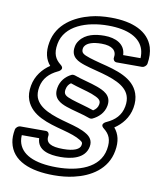

<svg xmlns="http://www.w3.org/2000/svg" viewBox="-104 -826 953 1153"><g transform="rotate(10 373.0 -250.0)"><path d="M470 -696C593 -696 668 -657 689 -590C694 -574 696 -555 695 -537H589C587 -604 527 -632 459 -632C403 -632 345 -621 311 -575C302 -563 296 -550 294 -536C282 -470 334 -451 372 -438C392 -431 417 -425 447 -417C546 -392 630 -364 652 -300C658 -283 660 -261 655 -235C645 -180 610 -147 562 -125C562 -125 518 -108 552 -82C586 -55 603 -23 592 38C571 154 443 196 312 196C176 196 91 157 75 78C73 67 72 54 73 42H179C182 116 256 131 324 131C386 131 473 116 487 39C494 2 474 -20 454 -33C420 -55 380 -66 332 -79C234 -105 153 -133 129 -196C123 -213 121 -234 126 -261C136 -315 171 -349 219 -372C219 -372 262 -389 229 -415C195 -442 178 -474 189 -535C209 -649 340 -696 470 -696ZM169 -397C125 -368 87 -322 76 -261C70 -228 71 -198 81 -172C114 -84 216 -56 311 -31C359 -18 394 -7 421 10C437 20 440 24 437 39C433 64 399 81 332 81C256 81 223 63 231 17C233 6 226 -8 211 -8H55C44 -8 29 2 26 17C21 45 20 71 25 95C47 205 161 246 303 246C346 246 387 242 425 233C523 211 622 153 642 38C653 -22 641 -66 612 -100C656 -129 694 -174 705 -235C711 -268 709 -297 700 -323C669 -413 564 -441 467 -465C437 -473 414 -479 396 -485C354 -499 339 -507 344 -536C345 -541 347 -546 351 -551C364 -569 396 -582 450 -582C515 -582 545 -556 537 -512C535 -501 543 -487 558 -487H713C724 -487 739 -497 742 -512C748 -549 747 -582 738 -612C709 -704 611 -746 479 -746C435 -746 393 -742 355 -732C260 -708 159 -650 139 -535C128 -475 140 -430 169 -397ZM474 -130C508 -146 541 -176 549 -221C561 -288 504 -309 468 -323C428 -338 363 -352 324 -367C318 -369 310 -369 304 -366C269 -349 241 -317 234 -275C222 -209 270 -186 310 -172C349 -158 416 -144 454 -129C460 -127 468 -127 474 -130ZM469 -179C427 -194 366 -209 334 -220C293 -234 278 -243 284 -275C288 -295 297 -307 310 -316C351 -301 411 -287 443 -275C484 -259 504 -248 499 -221C496 -202 485 -189 469 -179Z"/></g></svg>

Font: Asimov
Style: WidOuIt
Weight: 500
Designer: Google
Version: Version 2.000980; 2014